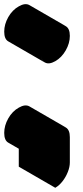

<svg xmlns="http://www.w3.org/2000/svg" viewBox="-63 -720 395 910"><path d="M199 50Q169 67 149.5 56Q130 45 130 10Q130 -25 149.5 -59Q169 -93 199 -110Q229 -127 248.5 -116Q268 -105 268 -70V50Q268 71 258.5 95Q249 119 233.5 139Q218 159 199 170ZM199 -430Q169 -413 149.5 -424Q130 -435 130 -470Q130 -505 149.5 -539Q169 -573 199 -590Q229 -607 248.5 -596Q268 -585 268 -550Q268 -515 248.5 -481Q229 -447 199 -430ZM199 50V170L26 70V-50ZM249 -596Q229 -607 199 -590Q169 -573 149.5 -539Q130 -505 130 -470Q130 -435 149 -424L-24 -524Q-43 -535 -43 -570Q-43 -605 -23.7 -639Q-4.4 -673 26.3 -690Q56 -707 76 -696ZM249 -116Q229 -127 199 -110Q169 -93 149.5 -59Q130 -25 130 10Q130 45 149 56L-24 -44Q-43 -55 -43 -90Q-43 -125 -23.7 -159Q-4.4 -193 26.3 -210Q56 -227 76 -216Z"/></svg>

Font: Nabla Normal
Style: Regular
Weight: 400
Designer: Arthur Reinders Folmer
Version: Version 1.000